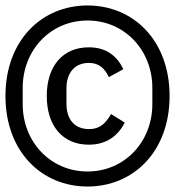

<svg xmlns="http://www.w3.org/2000/svg" viewBox="-20 -700 640 702"><path d="M300 -18C467 -18 600 -145 600 -349C600 -553 467 -680 300 -680C133 -680 0 -553 0 -349C0 -145 133 -18 300 -18ZM300 -73C164 -73 63 -182 63 -319V-379C63 -516 164 -625 300 -625C436 -625 537 -516 537 -379V-319C537 -182 436 -73 300 -73ZM305 -171C370 -171 413 -205 436 -252L386 -283C367 -250 346 -228 306 -228C251 -228 223 -265 223 -321V-378C223 -433 253 -470 305 -470C342 -470 363 -450 378 -418L431 -447C408 -495 369 -527 305 -527C209 -527 151 -458 151 -349C151 -241 208 -171 305 -171Z"/></svg>

Font: IBM Mono
Style: Regular
Weight: 400
Monospace: yes
Designer: Mike Abbink, Paul van der Laan, Pieter van Rosmalen
Foundry: Bold Monday
Version: Version 2.3